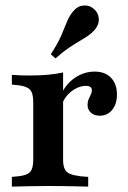

<svg xmlns="http://www.w3.org/2000/svg" viewBox="-20 -696 477 716"><path d="M159.7 -2.4Q121.8 -2.4 90.3 -1.6Q58.9 -0.8 24.2 0V-36.3L48.4 -38.7Q80.6 -41.9 92.3 -54.8Q104 -67.7 104 -100V-208.1H215.3V-100Q215.3 -78.2 221.4 -65.7Q227.4 -53.2 241.1 -47.6Q254.8 -41.9 279.8 -38.7L308.9 -36.3V0Q283.9 -0.8 260.5 -1.2Q237.1 -1.6 212.9 -2Q188.7 -2.4 159.7 -2.4ZM104 -208.1V-314.5Q104 -348.4 92.3 -361.3Q80.6 -374.2 47.6 -378.2L24.2 -380.6V-416.9Q41.9 -415.3 57.7 -414.9Q73.4 -414.5 92.7 -414.5Q129 -414.5 159.7 -417.3Q190.3 -420.2 215.3 -425.8V-416.9V-208.1ZM351.6 -264.5Q331.5 -264.5 319 -275.8Q306.5 -287.1 306.5 -304.8Q306.5 -316.9 310.5 -325.8Q314.5 -334.7 318.5 -343.1Q322.6 -351.6 322.6 -358.9Q322.6 -375.8 300 -375.8Q283.1 -375.8 265.7 -367.3Q248.4 -358.9 234.3 -344.4Q220.2 -329.8 212.9 -311.3L211.3 -350.8Q230.6 -387.9 263.3 -408.5Q296 -429 333.1 -429Q371.8 -429 394 -406Q416.1 -383.1 416.1 -343.5Q416.1 -308.1 398.4 -286.3Q380.6 -264.5 351.6 -264.5ZM187.1 -478.2 169.4 -493.5Q196 -534.7 208.5 -563.7Q221 -592.7 229.4 -614.1Q237.9 -635.5 251.6 -652.4Q268.5 -673.4 291.1 -675.4Q313.7 -677.4 330.6 -662.1Q346.8 -648.4 348.4 -626.6Q350 -604.8 333.1 -584.7Q321.8 -571.8 308.1 -562.5Q294.4 -553.2 277 -543.1Q259.7 -533.1 237.5 -518.1Q215.3 -503.2 187.1 -478.2Z"/></svg>

Font: Playfair 9pt
Style: Bold
Weight: 700
Designer: Claus Eggers Sørensen
Foundry: Claus Eggers Sørensen
Version: Version 2.203